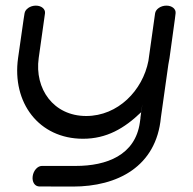

<svg xmlns="http://www.w3.org/2000/svg" viewBox="-20 -611 699 696"><path d="M583.4 -590.6H583.2C562.3 -590.6 544.3 -577.6 542.2 -562.6L518 -390.4C497.2 -283.1 407.7 -190.5 292.5 -190.5C173.6 -190.5 104.7 -289.1 120.3 -400.6C136 -512.1 143.1 -562.6 143.1 -562.6C145.2 -577.6 130.9 -590.6 110 -590.6C89.1 -590.6 71.1 -577.6 69 -562.6C69 -562.6 68.2 -562.1 45.5 -400.6C22.8 -239.1 120.7 -108 280.9 -108C366.2 -108 430.3 -145.2 491.8 -204.4L489.2 -185.6C489.1 -184.4 489 -183.3 489.1 -182.1C488.4 -177.5 487.7 -172.5 487 -167.1C470.3 -48.3 366.2 -9.5 254.7 -9.5C143.2 -9.5 131.7 -9.5 131.7 -9.5C116.7 -9.5 101.4 6.7 98.5 27.6C95.5 48.5 106.3 64.6 121.3 64.6C121.3 64.6 82.7 65.3 244.2 65.3C405.7 65.3 546.7 -6.8 563.3 -185.6C563.4 -185.7 567.3 -213.6 590.3 -377.3C592 -385 593.4 -392.8 594.5 -400.6C617.2 -562.1 616.5 -562.6 616.5 -562.6C618.6 -577.6 604.3 -590.6 583.4 -590.6ZM492.7 -208.2C492.4 -207.2 492.1 -206.1 491.9 -205C492.8 -210.9 499.9 -260.1 492.7 -208.2Z"/></svg>

Font: Hi.
Style: Regular
Weight: 400
Designer: Mew Too, Robert Jablonski
Foundry: Cannot Into Space Fonts
Version: Version 1.996